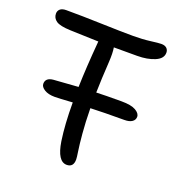

<svg xmlns="http://www.w3.org/2000/svg" viewBox="-130 -806 903 952"><g transform="rotate(20 321.5 -330.0)"><path d="M153.8 -264.2Q119.1 -264.2 98.6 -277.1Q78.1 -290 78.1 -306.2Q78.1 -337.9 118.2 -341.8Q130.9 -342.8 248 -351.1Q251 -457 262.2 -587.9Q262.2 -594.2 263.2 -596.2Q236.3 -596.7 113.8 -601.1Q59.1 -603 38.6 -616.9Q18.1 -630.9 18.1 -654.8Q18.1 -669.4 28.6 -678.7Q39.1 -688 61 -688Q141.6 -688 248.5 -684.6Q355.5 -681.2 415 -681.2Q464.4 -681.2 505.4 -686.5Q546.4 -691.9 561 -691.9Q579.6 -691.9 589.4 -682.9Q599.1 -673.8 599.1 -659.2Q599.1 -627.9 560.5 -611.6Q522 -595.2 467.8 -595.2H345.2Q350.1 -565.9 347.2 -519Q341.3 -425.8 339.8 -355Q383.8 -356.9 473.1 -356.9Q523.9 -356.9 547.9 -343Q571.8 -329.1 571.8 -311Q571.8 -294.4 557.6 -284.7Q543.5 -274.9 517.1 -274.9Q409.2 -274.9 338.9 -272Q339.8 -197.8 345 -139.9Q350.1 -82 355 -50.8Q359.9 -19.5 359.9 -8.8Q359.9 32.2 324.2 32.2Q275.4 32.2 259.8 -68.8Q247.1 -154.3 247.1 -269Q175.3 -264.2 153.8 -264.2Z"/></g></svg>

Font: Shantell Sans Bouncy
Style: Regular
Weight: 400
Designer: Stephen Nixon, Anya Danilova, Shantell Martin
Foundry: Arrow Type
Version: Version 1.006;[9816181b4]